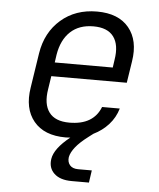

<svg xmlns="http://www.w3.org/2000/svg" viewBox="-54 -606 707 854"><g transform="rotate(5 300.0 -179.5)"><path d="M298 201Q246 201 219.5 176Q193 151 199 111Q206 64 275 9Q265 10 254 10Q158 10 111.5 -46.5Q65 -103 80 -197L104 -353Q119 -447 184 -503.5Q249 -560 345 -560Q441 -560 487.5 -503.5Q534 -447 519 -353L504 -256H167L158 -197Q147 -130 174 -93.5Q201 -57 265 -57Q372 -57 404 -139H483Q471 -98 443 -67Q415 -36 376 -17L355 -1Q318 27 299 51Q280 75 276 96Q273 118 285 132Q297 146 322 146H383L375 201ZM177 -318H436L441 -353Q452 -420 425 -456.5Q398 -493 335 -493Q271 -493 232 -456.5Q193 -420 182 -353Z"/></g></svg>

Font: JetBrains Mono NL Light
Style: Italic
Weight: 300
Italic angle: -9°
Designer: Philipp Nurullin, Konstantin Bulenkov
Foundry: JetBrains
Version: Version 2.304; ttfautohint (v1.8.4.7-5d5b)